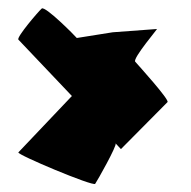

<svg xmlns="http://www.w3.org/2000/svg" viewBox="-20 -597 467 470"><path d="M25 -224C20 -219 208 -140 213 -147C218 -154 267 -241 263 -246L276 -232L390 -347C396 -352 318 -438 311 -446C304 -454 370 -531 364 -526L256 -518L168 -504C165 -508 90 -584 82 -576C74 -569 20 -506 25 -500L156 -362Z"/></svg>

Font: Ampere
Style: SuCnd
Weight: 400
Version: Version 1